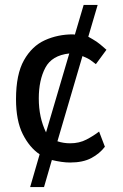

<svg xmlns="http://www.w3.org/2000/svg" viewBox="-20 -656 505 790"><path d="M104 113.8 143.1 -21Q101.1 -49.3 73.5 -104.5Q45.9 -159.7 45.9 -248Q45.9 -350.1 78.6 -408.2Q111.3 -466.3 164.6 -490.5Q217.8 -514.6 279.8 -514.6Q284.7 -514.6 288.1 -513.7L324.2 -635.7H381.8L343.3 -504.9L361.3 -494.6Q378.4 -484.9 392.6 -473.1Q406.7 -461.4 418 -451.2L374.5 -392.1Q362.8 -400.9 353 -408.2Q343.3 -415.5 319.3 -425.3L216.3 -74.7Q241.2 -66.4 268.6 -66.4Q306.2 -66.4 335.7 -81.8Q365.2 -97.2 387.7 -114.7L411.6 -52.2Q390.1 -23.9 355.7 -5.6Q321.3 12.7 268.6 12.7Q251.5 12.7 232.7 10Q213.9 7.3 193.4 2.4L161.1 113.8ZM169.4 -111.3 265.1 -436Q193.4 -428.2 166.5 -377.2Q139.6 -326.2 139.6 -251Q139.6 -172.4 169.4 -111.3Z"/></svg>

Font: Shanti
Style: Regular
Weight: 400
Designer: Vernon Adams
Foundry: Vernon Adams
Version: Version 1.100; ttfautohint (v1.8.4)